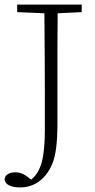

<svg xmlns="http://www.w3.org/2000/svg" viewBox="-28 -694 413 839"><path d="M47 -641V-674H329V-641L224 -636Q223 -568 223 -499.5Q223 -431 223 -361V-158Q223 -92 217.5 -49Q212 -6 200.5 22Q189 50 171 72Q127 125 59 125Q32 125 13 116.5Q-6 108 -8 89Q-6 74 7 66.5Q20 59 39 59Q70 59 99 84L108 91Q140 66 154 16.5Q168 -33 168 -127Q168 -199 168 -270.5Q168 -342 167.5 -430Q167 -518 166 -636Z"/></svg>

Font: Source Serif 4 SmText Light
Style: Regular
Weight: 300
Designer: Frank Grießhammer
Foundry: Adobe
Version: Version 4.005;hotconv 1.1.0;makeotfexe 2.6.0